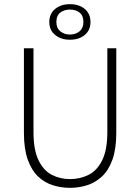

<svg xmlns="http://www.w3.org/2000/svg" viewBox="-20 -891 674 923"><path d="M316 12Q274 12 234 -0.5Q194 -13 163 -42.5Q132 -72 113.5 -123.5Q95 -175 95 -252V-659H141V-257Q141 -170 165.5 -120Q190 -70 230 -50Q270 -30 316 -30Q364 -30 405 -50Q446 -70 471 -120Q496 -170 496 -257V-659H539V-252Q539 -175 520.5 -123.5Q502 -72 470 -42.5Q438 -13 398.5 -0.5Q359 12 316 12ZM316 -700Q273 -700 245 -723Q217 -746 217 -785Q217 -825 245 -848Q273 -871 316 -871Q360 -871 387.5 -848Q415 -825 415 -785Q415 -746 387.5 -723Q360 -700 316 -700ZM316 -725Q344 -725 362.5 -740.5Q381 -756 381 -785Q381 -816 362.5 -830.5Q344 -845 316 -845Q289 -845 270 -830.5Q251 -816 251 -785Q251 -756 270 -740.5Q289 -725 316 -725Z"/></svg>

Font: Source Sans 3 ExtraLight Light
Style: Regular
Weight: 300
Version: Version 3.052;hotconv 1.1.0;makeotfexe 2.6.0